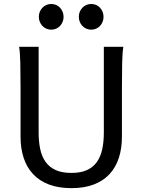

<svg xmlns="http://www.w3.org/2000/svg" viewBox="-20 -953 743 985"><path d="M612.8 -712.9Q607.9 -683.6 606.7 -630.1Q605.5 -576.7 605.5 -500.5V-251.5Q605.5 -191.9 589.8 -143.3Q574.2 -94.7 542.2 -60.1Q510.3 -25.4 461.4 -6.6Q412.6 12.2 346.7 12.2Q279.8 12.2 230.7 -6.6Q181.6 -25.4 149.4 -60.1Q117.2 -94.7 101.3 -143.3Q85.4 -191.9 85.4 -251.5V-500.5Q85.4 -572.8 84.2 -628.2Q83 -683.6 78.1 -712.9H178.2V-273.4Q178.2 -225.6 186.5 -187.3Q194.8 -148.9 214.4 -121.8Q233.9 -94.7 266.1 -80.3Q298.3 -65.9 346.7 -65.9Q394 -65.9 425.8 -80.3Q457.5 -94.7 476.8 -121.8Q496.1 -148.9 504.4 -187.3Q512.7 -225.6 512.7 -273.4V-712.9ZM179.2 -866.7Q179.2 -880.4 184.1 -892.3Q189 -904.3 197.5 -913.3Q206.1 -922.4 217.5 -927.5Q229 -932.6 242.7 -932.6Q256.3 -932.6 268.1 -927.5Q279.8 -922.4 288.1 -913.3Q296.4 -904.3 301.3 -892.3Q306.2 -880.4 306.2 -866.7Q306.2 -853 301.3 -841.1Q296.4 -829.1 288.1 -820.1Q279.8 -811 268.1 -805.9Q256.3 -800.8 242.7 -800.8Q229 -800.8 217.5 -805.9Q206.1 -811 197.5 -820.1Q189 -829.1 184.1 -841.1Q179.2 -853 179.2 -866.7ZM384.3 -866.7Q384.3 -880.4 389.2 -892.3Q394 -904.3 402.6 -913.3Q411.1 -922.4 422.6 -927.5Q434.1 -932.6 447.8 -932.6Q461.4 -932.6 473.1 -927.5Q484.9 -922.4 493.2 -913.3Q501.5 -904.3 506.3 -892.3Q511.2 -880.4 511.2 -866.7Q511.2 -853 506.3 -841.1Q501.5 -829.1 493.2 -820.1Q484.9 -811 473.1 -805.9Q461.4 -800.8 447.8 -800.8Q434.1 -800.8 422.6 -805.9Q411.1 -811 402.6 -820.1Q394 -829.1 389.2 -841.1Q384.3 -853 384.3 -866.7Z"/></svg>

Font: Andika FrenchTight
Style: Regular
Weight: 400
Designer: Victor Gaultney, Annie Olsen, Julie Remington, Don Collingsworth, Eric Hays, Becca Hirsbrunner
Foundry: SIL International
Version: Version 5.000 ; Dig1 Dig4Opn Dig7 LnSpcTght